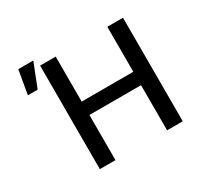

<svg xmlns="http://www.w3.org/2000/svg" viewBox="-162 -971 1208 1168"><g transform="rotate(-30 442.0 -387.5)"><path d="M222.3 0H332V-317.1H694.6V0H804.7V-727.3H694.6V-411.2H332V-727.3H222.3ZM67.8 -608H136.4L202.1 -774.9H96.6Z"/></g></svg>

Font: Margiela Sans Medium
Style: Regular
Weight: 500
Designer: Stefan Endress, Andreas Faust
Version: Version 1.100;FEAKit 1.0